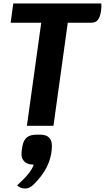

<svg xmlns="http://www.w3.org/2000/svg" viewBox="-20 -720 601 1099"><path d="M558 -656Q553 -623 540.5 -606.5Q528 -590 503 -590H368L286 0H134L216 -590H41L56 -700H560Q562 -684 558 -656ZM277 114Q277 140 273 160Q266 199 248 235.5Q230 272 196 311Q174 337 158 348Q142 359 124 359Q96 359 78 341Q85 335 110 310.5Q135 286 150.5 264.5Q166 243 173 222H169Q138 222 120.5 205.5Q103 189 103 162Q103 143 109 113Q116 80 135 65.5Q154 51 188 51H212Q244 51 260.5 67Q277 83 277 114Z"/></svg>

Font: Krub
Style: Bold Italic
Weight: 700
Italic angle: -8°
Designer: Ekaluck Peanpanawate
Foundry: Cadson Demak Co.,Ltd.
Version: Version 1.000; ttfautohint (v1.6)